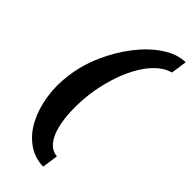

<svg xmlns="http://www.w3.org/2000/svg" viewBox="-253 -703 861 861"><g transform="rotate(45 177.5 -272.5)"><path d="M234 119Q179 118 135.5 87Q92 56 64.5 4Q37 -48 26.5 -114.5Q16 -181 26 -251Q36 -327 68.5 -400Q101 -473 147 -532Q193 -591 247 -627Q301 -663 355 -664L344 -588Q307 -578 275 -547Q243 -516 218 -470Q193 -424 176.5 -370Q160 -316 152 -259Q145 -203 146.5 -150Q148 -97 159 -54Q170 -11 191.5 14.5Q213 40 245 43Z"/></g></svg>

Font: Alumni Sans Thin ExtraBold
Style: Italic
Weight: 800
Italic angle: -8°
Version: Version 1.016